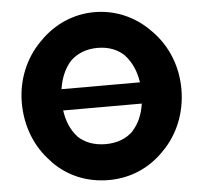

<svg xmlns="http://www.w3.org/2000/svg" viewBox="-58 -908 1048 990"><g transform="rotate(-5 466.0 -412.5)"><path d="M174 -103 181 -95C252 -22 350 22 466 22C579 22 676 -22 749 -96L757 -104C833 -181 879 -290 879 -413C879 -534 833 -642 757 -719L749 -727C676 -802 576 -847 466 -847C357 -847 258 -802 184 -727L176 -719C100 -642 53 -534 53 -413C53 -290 98 -181 174 -103ZM262 -356H669L668 -350C660 -300 641 -254 608 -218V-217C574 -184 527 -164 466 -164C404 -164 356 -184 322 -217V-218C290 -253 271 -298 263 -350ZM669 -466H263L264 -472C272 -522 292 -572 326 -609C359 -641 407 -662 466 -662C525 -662 571 -643 606 -609V-608C639 -572 660 -524 668 -472Z"/></g></svg>

Font: Hussar Woodtype
Style: Bd
Weight: 900
Foundry: Cannot Into Space Fonts
Version: Version 1.07